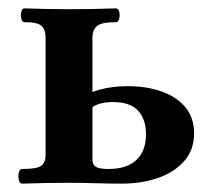

<svg xmlns="http://www.w3.org/2000/svg" viewBox="-20 -437 515 459"><path d="M33 2Q27 2 25 -7Q23 -16 25 -24.5Q27 -33 33 -33Q69 -33 79 -41Q89 -49 89 -66V-348Q89 -365 80 -374.5Q71 -384 38 -384Q33 -384 31 -392.5Q29 -401 31 -409Q33 -417 38 -417Q65 -416 92.5 -415.5Q120 -415 148 -415Q175 -415 202.5 -415.5Q230 -416 257 -417Q263 -417 265 -409Q267 -401 265 -392.5Q263 -384 257 -384Q222 -384 211.5 -374.5Q201 -365 201 -348V-217Q238 -231 286 -231Q329 -231 364.5 -219Q400 -207 422 -182Q444 -157 444 -118Q444 -78 419.5 -51Q395 -24 356 -11Q317 2 271 2Q240 2 208.5 1Q177 0 146 0Q117 0 89 0.5Q61 1 33 2ZM239 -33Q283 -33 306 -54.5Q329 -76 329 -116Q329 -152 310 -172.5Q291 -193 250 -193Q219 -193 201 -181V-56Q201 -43 209.5 -38Q218 -33 239 -33Z"/></svg>

Font: Junicode SmExp
Style: Bold
Weight: 700
Width: 6
Designer: Peter S. Baker
Version: Version 2.205; ttfautohint (v1.8.4)